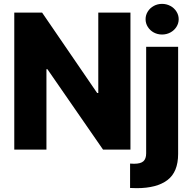

<svg xmlns="http://www.w3.org/2000/svg" viewBox="-20 -772 992 991"><path d="M653.3 0H511.7L224.6 -415H219.7V0H53.7V-707H197.3L481.4 -292H487.3V-707H653.3ZM899.4 -530.3V22.5Q899.4 115.7 844.2 157.5Q789.1 199.2 685.5 199.2L651.4 198.2V72.3Q660.2 73.2 671.9 73.2Q706.1 73.2 720.2 60.3Q734.4 47.4 734.4 19.5V-530.3ZM731.4 -672.9Q731.4 -694.3 742.9 -712.6Q754.4 -731 773.9 -741.5Q793.5 -752 816.4 -752Q839.4 -752 859.1 -741.5Q878.9 -731 890.6 -712.6Q902.3 -694.3 902.3 -672.9Q902.3 -651.4 890.6 -633.1Q878.9 -614.7 859.1 -604.2Q839.4 -593.8 816.4 -593.8Q793.5 -593.8 773.9 -604.2Q754.4 -614.7 742.9 -633.1Q731.4 -651.4 731.4 -672.9Z"/></svg>

Font: Pretendard Std ExtraBold
Style: Regular
Weight: 800
Designer: Base glyphs from Inter by Rasmus Andersson; Hangeul glyphs from Noto Sans CJK(Source Han Sans) by Jang Soo-young and Kan
Foundry: Kil Hyung-jin
Version: Version 1.309